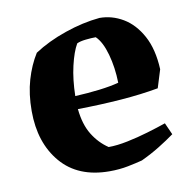

<svg xmlns="http://www.w3.org/2000/svg" viewBox="-61 -533 612 607"><g transform="rotate(-10 244.5 -229.5)"><path d="M244 12Q143 12 88.5 -52Q34 -116 34 -218Q34 -273 47 -317.5Q60 -362 82 -397Q126 -426 184 -446Q242 -466 296 -471Q336 -471 371.5 -450Q407 -429 430.5 -386Q454 -343 457 -278L439 -220Q384 -210 318.5 -205Q253 -200 179 -199Q184 -149 204 -116.5Q224 -84 254 -64Q281 -64 315 -71Q349 -78 382.5 -88Q416 -98 442 -107L459 -69Q437 -53 409.5 -36Q382 -19 350 -4Q331 1 303.5 6.5Q276 12 244 12ZM178 -241Q219 -243 256 -247.5Q293 -252 319 -259Q318 -308 306 -351Q294 -394 274 -413Q260 -413 241.5 -411Q223 -409 213 -404Q199 -380 189 -337Q179 -294 178 -241Z"/></g></svg>

Font: Labrada
Style: Bold
Weight: 700
Designer: Mercedes Jáuregui
Foundry: Omnibus-Type Team
Version: Version 1.000; ttfautohint (v1.8.4.7-5d5b)